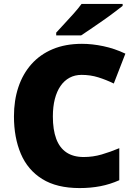

<svg xmlns="http://www.w3.org/2000/svg" viewBox="-20 -947 689 977"><path d="M395 -566Q361 -566 334 -551.5Q307 -537 288 -509.5Q269 -482 259 -443Q249 -404 249 -354Q249 -287 266 -241Q283 -195 318 -171.5Q353 -148 406 -148Q453 -148 497.5 -161Q542 -174 587 -193V-30Q540 -9 490.5 0.5Q441 10 385 10Q269 10 195 -36Q121 -82 86 -164.5Q51 -247 51 -355Q51 -436 73.5 -503.5Q96 -571 140 -620.5Q184 -670 248.5 -697Q313 -724 397 -724Q449 -724 506 -712Q563 -700 618 -674L559 -522Q520 -541 480 -553.5Q440 -566 395 -566ZM604 -917Q586 -903 559 -882.5Q532 -862 501 -840.5Q470 -819 441.5 -799.5Q413 -780 393 -767H266V-781Q283 -800 307 -825.5Q331 -851 355 -878Q379 -905 395 -927H604Z"/></svg>

Font: Noto Sans Armenian Black
Style: Regular
Weight: 900
Version: Version 2.007